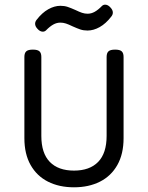

<svg xmlns="http://www.w3.org/2000/svg" viewBox="-20 -799 640 830"><path d="M305.7 -755.9Q322.8 -747.6 334.5 -743.7Q346.2 -739.7 358.9 -739.7Q374.5 -739.7 389.4 -748Q404.3 -756.3 420.4 -772.9Q426.3 -778.8 434.6 -778.8Q446.8 -778.8 457.5 -766.6Q467.8 -755.9 467.8 -744.6Q467.8 -735.4 460.9 -727.1Q437.5 -696.8 410.9 -681.9Q384.3 -667 358.4 -667Q341.3 -667 327.4 -671.6Q313.5 -676.3 293.9 -685.1Q276.9 -693.4 265.1 -697.3Q253.4 -701.2 240.7 -701.2Q225.1 -701.2 210.2 -692.9Q195.3 -684.6 179.2 -668Q173.3 -662.1 165 -662.1Q152.8 -662.1 142.1 -674.3Q131.8 -685.1 131.8 -696.3Q131.8 -705.6 138.7 -713.9Q162.1 -744.1 188.7 -759Q215.3 -773.9 241.2 -773.9Q258.3 -773.9 272.2 -769.3Q286.1 -764.6 305.7 -755.9ZM514.2 -552.7V-201.7Q514.2 -133.3 487.3 -85.7Q460.4 -38.1 412.1 -13.7Q363.8 10.7 299.8 10.7Q235.8 10.7 187.5 -13.7Q139.2 -38.1 112.3 -85.7Q85.4 -133.3 85.4 -201.7V-552.7Q85.4 -569.8 93.5 -577.1Q101.6 -584.5 121.6 -584.5H122.6Q142.6 -584.5 150.6 -577.1Q158.7 -569.8 158.7 -552.7V-211.4Q158.7 -136.7 195.3 -99.1Q231.9 -61.5 299.8 -61.5Q367.7 -61.5 404.3 -99.1Q440.9 -136.7 440.9 -211.4V-552.7Q440.9 -569.8 449 -577.1Q457 -584.5 477.1 -584.5H478Q498 -584.5 506.1 -577.1Q514.2 -569.8 514.2 -552.7Z"/></svg>

Font: Courier Prime Sans
Style: Regular
Weight: 400
Designer: Alan Dague-Greene
Foundry: Quote-Unquote Apps
Version: Version 3.020